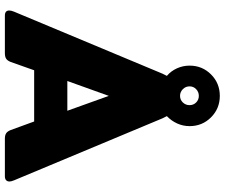

<svg xmlns="http://www.w3.org/2000/svg" viewBox="-87 -834 921 787"><g transform="rotate(90 373.5 -440.5)"><path d="M724 -19Q724 -10 718.5 -5Q713 0 703 0H548Q534 0 526 -5.5Q518 -11 513 -24L478 -120H268L234 -24Q229 -11 221 -5.5Q213 0 198 0H44Q23 0 23 -18Q23 -26 28 -38L282 -646L291 -664Q271 -681 260 -705.5Q249 -730 249 -757Q249 -809 285 -845Q321 -881 373 -881Q425 -881 461 -845Q497 -809 497 -757Q497 -730 486 -706Q475 -682 456 -664L465 -646L719 -38Q724 -26 724 -19ZM334 -757Q334 -741 345.5 -729.5Q357 -718 373 -718Q389 -718 400 -729.5Q411 -741 411 -757Q411 -773 400 -784Q389 -795 373 -795Q357 -795 345.5 -784Q334 -773 334 -757ZM434 -256 373 -426 312 -256Z"/></g></svg>

Font: Mitr SemiBold
Style: Regular
Weight: 600
Designer: Thanarat Vachiruckul
Foundry: Cadson Demak
Version: Version 1.003